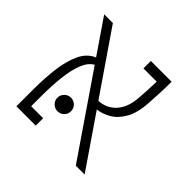

<svg xmlns="http://www.w3.org/2000/svg" viewBox="-150 -736 885 885"><g transform="rotate(45 293.0 -293.0)"><path d="M453.6 0 186.5 -390.6Q158.2 -375 142.6 -335Q127 -294.9 120.6 -237.3Q114.3 -179.7 114.3 -111.3V-48.3H192.4V0H66.4V-111.3Q66.4 -179.2 74 -242.9Q81.5 -306.6 103 -353.8Q124.5 -400.9 167 -418.9L52.7 -585.9H109.4L315.9 -284.7Q368.2 -288.1 400.4 -324.5Q432.6 -360.8 437.5 -424.3Q439.5 -451.2 441.2 -480.2Q442.9 -509.3 443.4 -537.6H356.9V-585.9H492.2Q492.2 -547.4 490.5 -510.5Q488.8 -473.6 486.8 -442.9Q482.4 -372.6 458.7 -332Q435.1 -291.5 402.3 -273.2Q369.6 -254.9 338.9 -251.5L511.2 0ZM216.3 -117.7Q198.2 -117.7 185.1 -130.6Q171.9 -143.6 171.9 -161.6Q171.9 -180.2 185.1 -193.1Q198.2 -206.1 216.3 -206.1Q234.9 -206.1 247.8 -193.1Q260.7 -180.2 260.7 -161.6Q260.7 -143.6 247.8 -130.6Q234.9 -117.7 216.3 -117.7Z"/></g></svg>

Font: Cascadia Mono ExtraLight
Style: Regular
Weight: 200
Monospace: yes
Designer: Aaron Bell
Foundry: Saja Typeworks
Version: Version 2404.023; ttfautohint (v1.8.4)